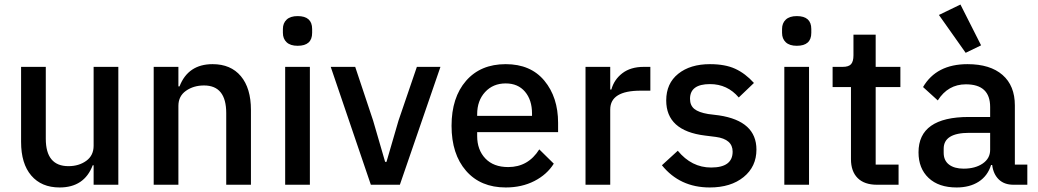

<svg xmlns="http://www.w3.org/2000/svg" viewBox="-20 -815 4581 847"><path d="M393 0V-86H389Q352 12 243 12Q163 12 118 -40.5Q73 -93 73 -189V-520H182V-203Q182 -82 282 -82Q328 -82 360.5 -105.5Q393 -129 393 -172V-520H502V0Z M767 0H658V-520H767V-434H772Q810 -532 918 -532Q998 -532 1042.5 -479Q1087 -426 1087 -330V0H978V-316Q978 -438 880 -438Q834 -438 800.5 -414.5Q767 -391 767 -348Z M1293 -613Q1261 -613 1244.5 -628.5Q1228 -644 1228 -670V-687Q1228 -713 1244.5 -728.5Q1261 -744 1293 -744Q1357 -744 1357 -687V-670Q1357 -613 1293 -613ZM1238 0V-520H1347V0Z M1744 0H1616L1439 -520H1547L1626 -283L1679 -101H1685L1738 -283L1819 -520H1923Z M2211 12Q2100 12 2036 -61.5Q1972 -135 1972 -260Q1972 -385 2036 -458.5Q2100 -532 2211 -532Q2321 -532 2381.5 -459Q2442 -386 2442 -273V-232H2085V-215Q2085 -154 2121 -116Q2157 -78 2222 -78Q2310 -78 2359 -156L2423 -93Q2393 -45 2337.5 -16.5Q2282 12 2211 12ZM2211 -447Q2155 -447 2120 -409Q2085 -371 2085 -311V-304H2327V-314Q2327 -374 2296 -410.5Q2265 -447 2211 -447Z M2672 0H2563V-520H2672V-420H2677Q2689 -464 2725.5 -492Q2762 -520 2820 -520H2849V-415H2806Q2672 -415 2672 -332Z M3111 12Q2979 12 2900 -86L2970 -150Q3031 -76 3117 -76Q3212 -76 3212 -146Q3212 -201 3138 -211L3090 -217Q2919 -238 2919 -372Q2919 -447 2972 -489.5Q3025 -532 3112 -532Q3179 -532 3223.5 -511.5Q3268 -491 3306 -449L3239 -385Q3189 -444 3112 -444Q3024 -444 3024 -379Q3024 -350 3043 -334.5Q3062 -319 3104 -312L3152 -306Q3317 -281 3317 -155Q3317 -80 3260.5 -34Q3204 12 3111 12Z M3495 -613Q3463 -613 3446.5 -628.5Q3430 -644 3430 -670V-687Q3430 -713 3446.5 -728.5Q3463 -744 3495 -744Q3559 -744 3559 -687V-670Q3559 -613 3495 -613ZM3440 0V-520H3549V0Z M3944 0H3849Q3793 0 3763.5 -29.5Q3734 -59 3734 -113V-431H3653V-520H3697Q3724 -520 3734.5 -532Q3745 -544 3745 -571V-662H3843V-520H3952V-431H3843V-89H3944Z M4512 0H4451Q4410 0 4386 -23.5Q4362 -47 4357 -87H4352Q4337 -39 4297.5 -13.5Q4258 12 4200 12Q4121 12 4076.5 -30Q4032 -72 4032 -143Q4032 -299 4254 -299H4348V-343Q4348 -443 4241 -443Q4162 -443 4117 -372L4052 -431Q4111 -532 4248 -532Q4348 -532 4402.5 -484.5Q4457 -437 4457 -350V-89H4512ZM4231 -71Q4282 -71 4315 -93.5Q4348 -116 4348 -154V-229H4256Q4143 -229 4143 -159V-141Q4143 -107 4166.5 -89Q4190 -71 4231 -71ZM4240 -582 4122 -749 4217 -795 4308 -615Z"/></svg>

Font: IBM Plex Sans Medm
Style: Regular
Weight: 500
Designer: Mike Abbink, Paul van der Laan, Pieter van Rosmalen
Foundry: Bold Monday
Version: Version 3.005